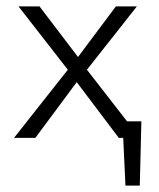

<svg xmlns="http://www.w3.org/2000/svg" viewBox="-20 -433 500 603"><path d="M424 -52 419 150H374L367 0H353L221 -175L91 0H24L193 -214L38 -413H104L225 -254L344 -413H410L253 -214L379 -52Z"/></svg>

Font: Ysabeau Semilight
Style: Regular
Weight: 300
Designer: Christian Thalmann (Catharsis Fonts)
Version: Version 0.003